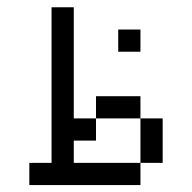

<svg xmlns="http://www.w3.org/2000/svg" viewBox="-20 -708 540 540"><path d="M375 -562.5V-625H312.5V-562.5ZM125 -250H62.5V-187.5H375V-250H187.5V-312.5H250V-375H187.5V-687.5H125ZM375 -250H437.5Q437.5 -250 437.5 -375H375Q375 -375 375 -250ZM250 -375H375V-437.5H250Z"/></svg>

Font: Unifont
Style: Regular
Weight: 500
Version: Version 15.1.04